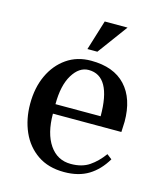

<svg xmlns="http://www.w3.org/2000/svg" viewBox="-102 -734 698 821"><g transform="rotate(15 246.5 -323.5)"><path d="M258 10Q188 10 140 -23Q92 -56 67.5 -111.5Q43 -167 43 -235Q43 -306 68.5 -361Q94 -416 140 -448Q186 -480 248 -480Q348 -480 400.5 -423.5Q453 -367 453 -265L451 -219H148Q148 -132 182.5 -81.5Q217 -31 277 -31Q326 -31 358.5 -53Q391 -75 418 -112L440 -95Q410 -44 366 -17Q322 10 258 10ZM148 -261H348Q348 -439 248 -439Q206 -439 177 -391.5Q148 -344 148 -261ZM219 -524 260 -657H361L263 -524Z"/></g></svg>

Font: El Messiri Medium
Style: Regular
Weight: 500
Designer: Mohamed Gaber
Foundry: Kief Type Foundry
Version: Version 2.020; ttfautohint (v1.8.3)